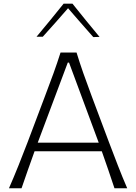

<svg xmlns="http://www.w3.org/2000/svg" viewBox="-20 -1016 735 1036"><path d="M28.3 0H96.2Q112.8 -48.3 130.6 -99.1Q148.4 -149.9 166.5 -199.7H529.3Q546.9 -150.9 564.2 -99.6Q581.5 -48.3 597.7 0H666.5Q641.1 -58.6 616.2 -122.8Q591.3 -187 568.4 -247.6L474.1 -499Q448.7 -567.4 429.4 -621.8Q410.2 -676.3 393.1 -732.4H306.6Q289.1 -677.2 269.3 -622.3Q249.5 -567.4 223.6 -499.5L128.9 -248.5Q106.4 -189.5 80.3 -124.3Q54.2 -59.1 28.3 0ZM512.7 -246.1H183.6L345.7 -678.2H352.5ZM483.4 -815.9 517.1 -816.9Q479.5 -861.8 443.1 -906.7Q406.7 -951.7 371.1 -996.1H323.2Q287.6 -951.7 251.2 -907.2Q214.8 -862.8 177.2 -817.9H210.9Q246.1 -856.9 280 -895Q314 -933.1 347.2 -971.7Q380.4 -933.1 414.6 -894Q448.7 -855 483.4 -815.9Z"/></svg>

Font: Pinar FD VF
Style: Regular
Weight: 300
Designer: Amin Abedi
Version: Version 2.000